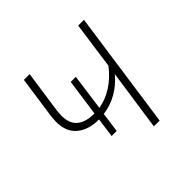

<svg xmlns="http://www.w3.org/2000/svg" viewBox="-134 -660 800 800"><g transform="rotate(-45 266.0 -260.0)"><path d="M455 -520 381 0H347L386 -269Q324 -196 236 -184L224 -96H194L206 -182H205Q145 -182 108.5 -212Q72 -242 72 -302Q72 -311 74 -331L101 -520H135L108 -333Q106 -313 106 -304Q106 -257 132.5 -235Q159 -213 210 -213L233 -376H263L241 -215Q283 -222 322 -247Q361 -272 392 -313L421 -520Z"/></g></svg>

Font: FiraGO UltraLight
Style: Italic
Weight: 200
Italic angle: -8°
Designer: bBox Type GmbH
Foundry: bBox Type GmbH
Version: Version 1.001